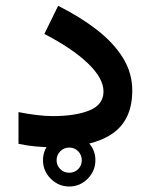

<svg xmlns="http://www.w3.org/2000/svg" viewBox="-20 -518 529 674"><path d="M130.9 44.4Q130.9 6.8 158.2 -20.3Q185.5 -47.4 223.1 -47.4Q260.7 -47.4 287.8 -20.3Q314.9 6.8 314.9 44.4Q314.9 82 287.8 109.4Q260.7 136.7 223.1 136.7Q185.5 136.7 158.2 109.4Q130.9 82 130.9 44.4ZM178.7 44.4Q178.7 63 191.7 75.7Q204.6 88.4 223.1 88.4Q241.7 88.4 254.4 75.7Q267.1 63 267.1 44.4Q267.1 25.9 254.4 12.9Q241.7 0 223.1 0Q204.6 0 191.7 12.9Q178.7 25.9 178.7 44.4ZM164.6 -110.4Q244.6 -110.4 293.9 -130.4Q343.3 -150.4 343.3 -196.8Q343.3 -243.2 288.8 -295.4Q234.4 -347.7 135.7 -398.9L184.1 -497.6Q261.2 -459 319.8 -413.6Q378.4 -368.2 411.4 -315.2Q444.3 -262.2 444.3 -200.2Q444.3 -97.2 374.8 -49.1Q305.2 -1 171.9 -1Q136.7 -1 105.2 -3.9Q73.7 -6.8 44.9 -13.2V-124.5Q76.7 -118.2 107.9 -114.3Q139.2 -110.4 164.6 -110.4Z"/></svg>

Font: Vazirmatn RD UI FD Medium
Style: Regular
Weight: 500
Designer: Saber Rastikerdar
Foundry: Saber Rastikerdar
Version: Version 33.003